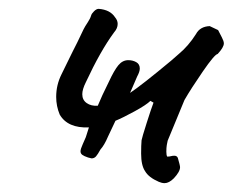

<svg xmlns="http://www.w3.org/2000/svg" viewBox="-20 -422 526 434"><path d="M486 -324Q486 -315 472 -300Q465 -299 438.5 -260.5Q412 -222 397 -196L359 -104Q358 -100 357 -94Q356 -88 356 -79Q356 -71 358 -68Q363 -68 366.5 -69Q370 -70 374 -70Q380 -70 382 -65Q387 -48 387 -44Q387 -34 373 -19Q362 -8 352 -8Q346 -8 339 -11Q316 -21 308 -35Q299 -48 299 -75Q299 -94 300 -105Q301 -111 311.5 -144Q322 -177 327 -190L320 -194Q311 -185 284.5 -170.5Q258 -156 241 -149L224 -113Q216 -94 207 -84Q201 -73 197 -68.5Q193 -64 187 -64L179 -66Q170 -69 166 -72Q162 -75 162 -80Q162 -85 167 -96Q172 -107 174 -112L181 -134Q133 -132 115 -163Q107 -182 107 -203Q107 -230 119 -254L144 -305Q153 -322 169 -356Q172 -362 178 -371Q184 -380 186 -387Q187 -391 192.5 -396.5Q198 -402 203 -402Q229 -400 240 -383Q246 -376 246 -368Q246 -358 238 -349Q207 -307 174 -236Q166 -220 166 -209Q166 -196 176 -189Q186 -182 201 -183Q210 -205 226 -237Q238 -263 247.5 -274.5Q257 -286 270 -286Q280 -286 288 -281.5Q296 -277 296 -267Q296 -260 290 -249L274 -212Q301 -230 367 -285L383 -299Q406 -318 423 -345Q432 -362 454 -363Q469 -356 473 -354Q477 -346 481.5 -337.5Q486 -329 486 -324Z"/></svg>

Font: Caveat
Style: Regular
Weight: 400
Designer: Pablo Impallari
Foundry: Pablo Impallari
Version: Version 1.500; ttfautohint (v1.6)